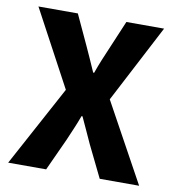

<svg xmlns="http://www.w3.org/2000/svg" viewBox="-75 -719 718 787"><g transform="rotate(10 283.5 -326.0)"><path d="M11 0 192 -335 22 -652H186L243 -529Q254 -506 265 -480.5Q276 -455 290 -424H294Q305 -455 315.5 -480.5Q326 -506 336 -529L388 -652H545L376 -328L556 0H392L327 -133Q315 -159 303.5 -184.5Q292 -210 278 -240H274Q263 -210 252 -184.5Q241 -159 230 -133L169 0Z"/></g></svg>

Font: hySource Sans Pro
Style: Bold
Weight: 700
Designer: Paul D. Hunt
Foundry: Adobe Systems Incorporated
Version: Version 2.021;PS 2.000;hotconv 1.0.86;makeotf.lib2.5.63406